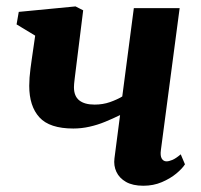

<svg xmlns="http://www.w3.org/2000/svg" viewBox="-20 -584 643 614"><path d="M246 -551 219.5 -338Q219 -332.5 218.2 -326.8Q217.5 -321 217 -315.5Q216.5 -310 216.5 -305Q216.5 -276.5 233.5 -263Q250.5 -249.5 282.5 -249.5Q309 -249.5 331.8 -257.5Q354.5 -265.5 371 -275.5L408 -558H554.5L494.5 -104Q492 -86 497.2 -77Q502.5 -68 512.5 -68Q520 -68 531 -72.5Q542 -77 558 -90.5L571.5 -58.5Q563 -45 543.8 -29Q524.5 -13 497.5 -1.5Q470.5 10 438.5 10Q404.5 10 383 -2.2Q361.5 -14.5 352.2 -34.5Q343 -54.5 346 -77.5L364 -216Q341.5 -205 316.8 -194.8Q292 -184.5 266.2 -178.8Q240.5 -173 214.5 -173Q138.5 -173 106 -208.8Q73.5 -244.5 73.5 -309.5Q73.5 -322 74.5 -336Q75.5 -350 77.5 -364.8Q79.5 -379.5 81.5 -394L92.5 -470L33 -506L40 -546L221.5 -563.5Z"/></svg>

Font: Merriweather 28pt ExtraBold
Style: Italic
Weight: 800
Italic angle: -7.8°
Version: Version 2.101